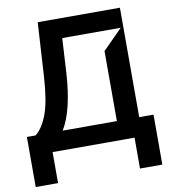

<svg xmlns="http://www.w3.org/2000/svg" viewBox="-96 -810 964 1070"><g transform="rotate(-10 386.5 -275.5)"><path d="M145.6 175.4H19.2V-108H68.2Q109.4 -140.3 136 -211.8Q162.6 -283.4 171.2 -419.7L189.6 -727.3H654.8V-108H735.8V174.7H609.4V0H145.6ZM528.4 -108V-504.3L639.9 -616.5H308.9L297.6 -419.7Q284.4 -209.9 221.6 -108Z"/></g></svg>

Font: Riot Sans
Style: Bold
Weight: 600
Designer: Rasmus Andersson
Foundry: rsms
Version: Version 4.001